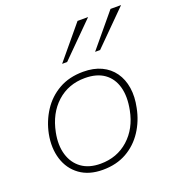

<svg xmlns="http://www.w3.org/2000/svg" viewBox="-136 -858 897 974"><g transform="rotate(-20 313.0 -371.0)"><path d="M254 6Q180 6 131 -29.5Q82 -65 63 -125.5Q44 -186 58 -259Q71 -324 106 -378Q141 -432 197 -464Q253 -496 329 -496Q385 -496 426.5 -476.5Q468 -457 493.5 -421Q519 -385 526.5 -336.5Q534 -288 522 -231Q509 -164 473.5 -110Q438 -56 383 -25Q328 6 254 6ZM254 -27Q343 -27 405 -82.5Q467 -138 485 -231Q499 -302 484.5 -354Q470 -406 430 -434.5Q390 -463 326 -463Q237 -463 175 -407Q113 -351 94 -254Q81 -188 96.5 -136.5Q112 -85 152 -56Q192 -27 254 -27ZM243 -570 391 -748H448L270 -570ZM421 -570 569 -748H626L448 -570Z"/></g></svg>

Font: REM Thin
Style: Italic
Weight: 250
Italic angle: -11°
Designer: Octavio Pardo
Foundry: Ashler Design
Version: Version 1.005;gftools[0.9.28]